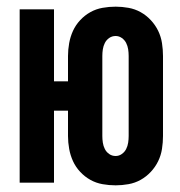

<svg xmlns="http://www.w3.org/2000/svg" viewBox="-20 -548 540 576"><path d="M327 8Q307 8 287.5 4.5Q268 1 251 -8.5Q234 -18 220.5 -32.5Q207 -47 199 -64.5Q191 -82 187.5 -101.5Q184 -121 184 -140V-216H142V0H39V-520H142V-304H184V-380Q184 -399 187.5 -418.5Q191 -438 199 -455.5Q207 -473 220.5 -487.5Q234 -502 251 -511.5Q268 -521 287.5 -524.5Q307 -528 327 -528Q346 -528 365.5 -524.5Q385 -521 402 -511.5Q419 -502 432.5 -487.5Q446 -473 454.5 -455.5Q463 -438 466 -418.5Q469 -399 469 -380V-140Q469 -121 466 -101.5Q463 -82 454.5 -64.5Q446 -47 432.5 -32.5Q419 -18 402 -8.5Q385 1 365.5 4.5Q346 8 327 8ZM327 -80Q337 -80 345.5 -86Q354 -92 358.5 -101Q363 -110 364.5 -120Q366 -130 366 -140V-380Q366 -390 364.5 -400Q363 -410 358.5 -419Q354 -428 345.5 -434Q337 -440 327 -440Q316 -440 307.5 -434Q299 -428 294.5 -419Q290 -410 288.5 -400Q287 -390 287 -380V-140Q287 -130 288.5 -120Q290 -110 294.5 -101Q299 -92 307.5 -86Q316 -80 327 -80Z"/></svg>

Font: Iosevka Custom
Style: Bold
Weight: 700
Monospace: yes
Designer: Belleve Invis
Foundry: Belleve Invis
Version: Version 30.3.3; ttfautohint (v1.8.3)